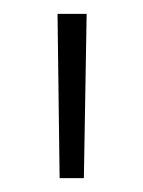

<svg xmlns="http://www.w3.org/2000/svg" viewBox="-20 -664 207 277"><path d="M63 -644H105L101 -407H66Z"/></svg>

Font: Montserrat Ace
Style: Light
Weight: 300
Designer: Julieta Ulanovsky
Foundry: Julieta Ulanovsky
Version: Version 1